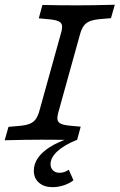

<svg xmlns="http://www.w3.org/2000/svg" viewBox="-23 -591 504 809"><path d="M-3.3 0 12.8 -56.5 56.7 -60.4Q86.1 -62.8 102.3 -69.5Q118.6 -76.3 127.8 -89.2Q137 -102.2 143.5 -125.8L232.3 -445.2Q239.6 -468.8 238.5 -481.8Q237.3 -494.7 224.4 -501Q211.4 -507.4 182.1 -509.9L140.4 -513.8L155.7 -570.2Q217.7 -568.5 304.5 -568.5H308.1H307Q368.1 -568.5 460.7 -571L444.6 -514.5L400.7 -510.6Q371.3 -508.2 355 -501.4Q338.8 -494.7 329.6 -481.7Q320.3 -468.8 313.8 -445.2L225.1 -125.8Q217.8 -102.1 218.9 -89.2Q220 -76.3 233 -69.9Q246 -63.5 275.3 -61.1L317 -57.2L301.7 -0.7Q239.7 -2.4 152.9 -2.4H149.3H150.4Q89.2 -2.4 -3.3 0ZM119.5 128.2Q119.5 100.2 136.4 75.3Q153.3 50.3 187 28.8Q220.7 7.4 269.1 -8.9L300.5 -1.6Q246.5 20.6 218.2 47Q190 73.3 190 100.7Q190 116.9 200.5 127Q210.9 137.1 227.9 137.1Q238.4 137.1 248.7 133.5Q259 129.9 266.7 124.2L286.6 168.5Q270.8 181.5 246.8 189.5Q222.9 197.6 198.8 197.6Q162.5 197.6 141 178.7Q119.5 159.7 119.5 128.2Z"/></svg>

Font: Playfair Micro SmCond SmLight
Style: Italic
Weight: 360
Width: 4
Italic angle: -15.6°
Designer: Claus Eggers Sørensen
Foundry: Claus Eggers Sørensen
Version: Version 2.203;Glyphs 3.3 (3326)